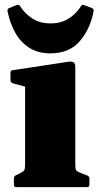

<svg xmlns="http://www.w3.org/2000/svg" viewBox="-20 -768 409 788"><path d="M83 0V-308H289V0ZM47 0Q37 0 37 -10V-35Q37 -45 46 -49L55 -53Q75 -63 79 -68.5Q83 -74 83 -93V-180H289V-97Q289 -75 292.5 -69.5Q296 -64 314 -57L338 -48Q347 -44 347 -35V-10Q347 0 337 0ZM83 -308V-462L103 -407L33 -426Q23 -429 23 -439V-469Q23 -480 33 -480L256 -514Q274 -517 281.5 -512.5Q289 -508 289 -493V-308ZM187 -549Q136 -549 100 -572Q64 -595 42.5 -634Q21 -673 11 -721Q9 -732 18 -735L48 -747Q57 -751 62 -743Q82 -712 113 -692Q144 -672 187 -672Q231 -672 262 -692Q293 -712 312 -742Q316 -751 326 -747L357 -735Q366 -732 364 -721Q350 -648 307 -598.5Q264 -549 187 -549Z"/></svg>

Font: Hahmlet Black
Style: Regular
Weight: 900
Version: Version 1.002